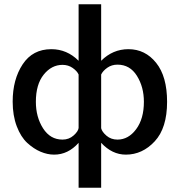

<svg xmlns="http://www.w3.org/2000/svg" viewBox="-20 -710 847 894"><path d="M39 -237Q39 -340 85.5 -410.5Q132 -481 219 -481Q292 -481 346 -427V-690H451V-427Q505 -481 578 -481Q656 -481 707 -417.5Q758 -354 758 -236Q758 -114 700.5 -52Q643 10 566 10Q502 10 451 -45V164H346V-45Q297 10 232 10Q201 10 169 -3.5Q137 -17 107 -44.5Q77 -72 58 -122Q39 -172 39 -237ZM147 -236Q147 -165 180.5 -112.5Q214 -60 271 -60Q301 -60 322.5 -79Q344 -98 346 -114V-363Q339 -379 318.5 -393.5Q298 -408 271 -408Q220 -408 183.5 -362.5Q147 -317 147 -236ZM451 -113Q455 -96 476 -78Q497 -60 527 -60Q578 -60 614 -108.5Q650 -157 650 -236Q650 -305 617.5 -357Q585 -409 527 -409Q500 -409 479.5 -394.5Q459 -380 451 -363Z"/></svg>

Font: Coval
Style: Medium
Weight: 500
Foundry: Context Ltd
Version: Version 001.000